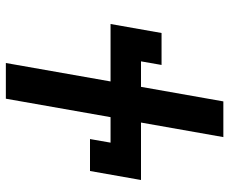

<svg xmlns="http://www.w3.org/2000/svg" viewBox="-82 -682 765 640"><g transform="rotate(90 300.0 -362.5)"><path d="M252 -349H60.5L90.5 -519H197L185 -450.5H270L318.5 -725H437.5L389 -450.5H580.5L550.5 -280.5H444L456 -349H371L309.5 0H190.5Z"/></g></svg>

Font: JuliaMono
Style: Bold Italic
Weight: 700
Italic angle: -9°
Monospace: yes
Designer: cormullion
Foundry: corm
Version: Version 0.057; ttfautohint (v1.8.4)